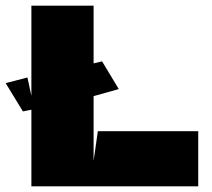

<svg xmlns="http://www.w3.org/2000/svg" viewBox="-81 -659 751 679"><path d="M280 -442 339 -344 250 -319V-90L265 -195H620V0H30V-271L0 -265L-61 -365L16 -385L30 -320V-639H250V-435Z"/></svg>

Font: Banana Brick
Style: Regular
Weight: 400
Designer: artmaker
Foundry: artmaker
Version: Version 4.000 2011 initial release